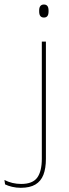

<svg xmlns="http://www.w3.org/2000/svg" viewBox="-93 -674 311 870"><path d="M96.5 0V-485.5H115V0ZM106 -594.5Q95.5 -594.5 90 -601.2Q84.5 -608 84.5 -622V-626.5Q84.5 -640 90 -646.8Q95.5 -653.5 106 -653.5Q116.5 -653.5 121.8 -646.8Q127 -640 127 -626.5V-622Q127 -608 121.8 -601.2Q116.5 -594.5 106 -594.5ZM1 177Q-19.5 177 -38.2 172.5Q-57 168 -70 161.5L-73 141.5Q-55.5 150.5 -36.5 155Q-17.5 159.5 3 159.5Q55 159.5 75.8 130.8Q96.5 102 96.5 45.5V-158H115V46Q115 88.5 103.8 117.8Q92.5 147 67.5 162Q42.5 177 1 177Z"/></svg>

Font: Anek Odia Thin
Style: Regular
Weight: 250
Version: Version 1.003